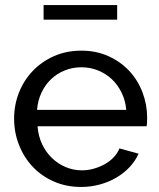

<svg xmlns="http://www.w3.org/2000/svg" viewBox="-20 -732 631 762"><path d="M302 10Q243 10 194 -11.5Q145 -33 110 -70Q75 -107 55.5 -156.5Q36 -206 36 -261Q36 -316 55.5 -365Q75 -414 110.5 -451Q146 -488 195 -509.5Q244 -531 303 -531Q362 -531 410.5 -509Q459 -487 493 -450.5Q527 -414 545.5 -365.5Q564 -317 564 -265Q564 -254 563.5 -245Q563 -236 562 -231H129Q132 -192 147 -160Q162 -128 186 -105Q210 -82 240.5 -69Q271 -56 305 -56Q329 -56 352 -62.5Q375 -69 395 -80Q415 -91 430.5 -107Q446 -123 454 -143L530 -122Q517 -93 494.5 -69Q472 -45 442.5 -27.5Q413 -10 377 0Q341 10 302 10ZM481 -296Q478 -333 462.5 -364.5Q447 -396 423.5 -418Q400 -440 369 -452.5Q338 -465 303 -465Q268 -465 237 -452.5Q206 -440 182.5 -417.5Q159 -395 144.5 -364Q130 -333 127 -296ZM153 -654V-712H445V-654Z"/></svg>

Font: PTCRaleway Medium
Style: Regular
Weight: 500
Designer: Matt McInerney, Pablo Impallari, Rodrigo Fuenzalida
Foundry: Matt McInerney, Pablo Impallari, Rodrigo Fuenzalida
Version: Version 3.000g; ttfautohint (v1.5) -l 8 -r 28 -G 28 -x 14 -D